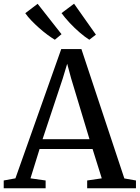

<svg xmlns="http://www.w3.org/2000/svg" viewBox="-32 -1013 752 1033"><path d="M51 -53.5 297.5 -749H406L637 -53L699.5 -42V0H437V-42L515.5 -53.5L466 -211.5H181L132 -53.5L213.5 -42V0H-12V-42ZM449.5 -264 350.5 -592 329.5 -670 305.5 -590.5 197 -264ZM262.5 -799.5Q245 -810 223 -826.2Q201 -842.5 178.8 -862.2Q156.5 -882 136.8 -902.5Q117 -923 104 -942L170.5 -992.5L299 -829L263.5 -799.5ZM448 -799.5Q425 -814 397 -838Q369 -862 343 -889.8Q317 -917.5 299 -942.5L366.5 -993L484 -826.5L449 -799.5Z"/></svg>

Font: Merriweather 48pt
Style: Regular
Weight: 400
Version: Version 2.100